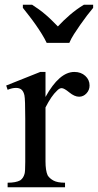

<svg xmlns="http://www.w3.org/2000/svg" viewBox="-20 -786 411 806"><path d="M171 -484V-379Q229 -484 292 -484Q320 -484 338 -467.5Q356 -451 356 -427Q356 -408 343 -394Q330 -380 312 -380Q293 -380 271 -398Q249 -416 239 -416Q229 -416 219 -405Q196 -384 171 -335V-109Q171 -70 180 -50Q188 -37 204.5 -28Q221 -19 253 -19V0H12V-19Q47 -19 65 -29Q78 -38 83 -56Q86 -65 86 -106V-288Q86 -370 82.5 -386Q79 -402 70.5 -409.5Q62 -417 47 -417Q31 -417 12 -409L6 -427L149 -484ZM76 -766H115Q129 -757 143.5 -746.5Q158 -736 172 -724Q186 -712 198.5 -699.5Q211 -687 223 -675Q234 -687 247 -699.5Q260 -712 274 -724Q288 -736 302.5 -746.5Q317 -757 332 -766H371V-753Q359 -739 345 -720.5Q331 -702 317 -682Q303 -662 290.5 -642.5Q278 -623 271 -606H176Q168 -623 156 -642.5Q144 -662 130 -682Q116 -702 101.5 -720.5Q87 -739 76 -753Z"/></svg>

Font: MM Taunggyi
Style: Regular
Weight: 400
Designer: Khon Soe Zaw Thu
Version: Version 1.00 July 18, 2016, initial release